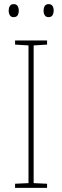

<svg xmlns="http://www.w3.org/2000/svg" viewBox="-20 -910 300 930"><path d="M208 0H53V-20L118 -23V-690L53 -694V-714H208V-694L143 -690V-23L208 -20ZM22 -859Q22 -871 27.5 -880.5Q33 -890 46 -890Q60 -890 65.5 -880.5Q71 -871 71 -859Q71 -845 65.5 -836Q60 -827 46 -827Q33 -827 27.5 -836.5Q22 -846 22 -859ZM191 -859Q191 -871 196.5 -880.5Q202 -890 215 -890Q229 -890 234.5 -881Q240 -872 240 -859Q240 -846 234.5 -836.5Q229 -827 215 -827Q202 -827 196.5 -836.5Q191 -846 191 -859Z"/></svg>

Font: Noto Sans Lao Looped SemiCondensed Thin
Style: Regular
Weight: 100
Width: 4
Designer: Mark Frömberg, Ben Mitchell
Foundry: The Fontpad Ltd
Version: Version 1.002; ttfautohint (v1.8.4.7-5d5b)